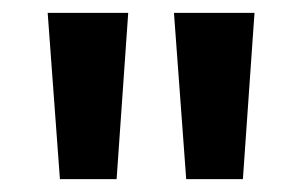

<svg xmlns="http://www.w3.org/2000/svg" viewBox="-20 -734 469 298"><path d="M179 -714 161 -456H73L54 -714ZM375 -714 357 -456H269L250 -714Z"/></svg>

Font: Noto Sans Hebrew Condensed SemiBold
Style: Regular
Weight: 600
Width: 3
Designer: Monotype Design Team
Foundry: Monotype Imaging Inc.
Version: Version 2.004; ttfautohint (v1.8.4.7-5d5b)